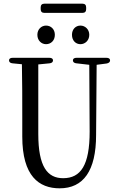

<svg xmlns="http://www.w3.org/2000/svg" viewBox="-20 -1020 643 1043"><path d="M230 -780C257 -780 278 -800 278 -831C278 -861 257 -881 230 -881C205 -881 183 -861 183 -831C183 -800 205 -780 230 -780ZM48 -676 99 -671C101 -576 101 -481 101 -386V-278C101 -63 192 3 304 3C433 3 502 -92 502 -287L505 -668L559 -675C571 -677 578 -683 578 -692C578 -701 571 -706 558 -706H396C383 -706 376 -701 376 -692C376 -683 383 -677 395 -676L465 -668L467 -305C467 -123 419 -52 323 -52C238 -52 188 -114 188 -292V-670L249 -676C261 -677 268 -683 268 -692C268 -701 261 -706 248 -706H49C36 -706 29 -701 29 -692C29 -683 36 -677 48 -676ZM221 -950H428C441 -950 448 -957 448 -970V-980C448 -993 441 -1000 428 -1000H221C208 -1000 201 -993 201 -980V-970C201 -957 208 -950 221 -950ZM371 -831C371 -800 391 -780 417 -780C442 -780 465 -800 465 -831C465 -861 442 -881 417 -881C391 -881 371 -861 371 -831Z"/></svg>

Font: 寒蝉锦书宋 CompactLight
Style: Bold
Weight: 400
Width: 4
Designer: 寒蝉锦书宋{Warren} 思源宋体{Ryoko NISHIZUKA 西塚涼子 (kana & ideographs); Frank Grießhammer (Latin, Greek & Cyrillic); Wenlong ZHANG 
Foundry: Adobe & ChillType
Version: Version 2.000;Glyphs 3.1.1 (3135)